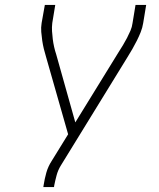

<svg xmlns="http://www.w3.org/2000/svg" viewBox="-20 -755 640 775"><path d="M155 0 156 -7Q160 -33 167 -58Q174 -83 189 -106L255 -213L166 -525Q161 -541 157 -557.5Q153 -574 150.5 -591Q148 -608 146.5 -626Q145 -644 148 -662L161 -735H203L191 -662Q189 -645 190 -629Q191 -613 193 -597Q195 -581 198.5 -565.5Q202 -550 207 -535L284 -261L459 -545Q468 -559 476.5 -573Q485 -587 492.5 -601.5Q500 -616 506.5 -631Q513 -646 515 -662L527 -735H570L558 -662Q555 -643 548 -625.5Q541 -608 532.5 -591Q524 -574 514.5 -557.5Q505 -541 495 -525L225 -86Q214 -68 208.5 -47.5Q203 -27 199 -7L198 0Z"/></svg>

Font: Iosevka Curly XLtEx
Style: Italic
Weight: 200
Width: 7
Italic angle: -9°
Monospace: yes
Designer: Belleve Invis
Foundry: Belleve Invis
Version: Version 11.1.0; ttfautohint (v1.8.3)